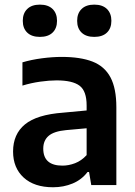

<svg xmlns="http://www.w3.org/2000/svg" viewBox="-20 -800 583 830"><path d="M209.5 9.5Q128 9.5 82.2 -32.5Q36.5 -74.5 36.5 -145Q36.5 -220 87.8 -262.2Q139 -304.5 253 -313L354.5 -322.5V-344Q354.5 -406.5 324 -429.5Q293.5 -452.5 224.5 -452.5Q193 -452.5 153.8 -447Q114.5 -441.5 77 -430V-530.5Q115.5 -542 161.2 -548Q207 -554 247 -554Q327.5 -554 379.8 -533.8Q432 -513.5 457.5 -465.8Q483 -418 483 -336V0H374.5L365 -56.5H358.5Q333 -23 294 -6.8Q255 9.5 209.5 9.5ZM167 -157.5Q167 -84 250 -84Q277 -84 304.5 -94.5Q332 -105 354.5 -129.5V-245.5L265.5 -237.5Q213 -232.5 190 -212.5Q167 -192.5 167 -157.5ZM387.5 -640.5Q352 -640.5 332.8 -659Q313.5 -677.5 313.5 -710Q313.5 -742.5 332.8 -761.2Q352 -780 387.5 -780Q423 -780 442.2 -761.2Q461.5 -742.5 461.5 -710Q461.5 -677.5 442.2 -659Q423 -640.5 387.5 -640.5ZM152.5 -640.5Q117 -640.5 97.8 -659Q78.5 -677.5 78.5 -710Q78.5 -742.5 97.8 -761.2Q117 -780 152.5 -780Q188 -780 207.2 -761.2Q226.5 -742.5 226.5 -710Q226.5 -677.5 207.2 -659Q188 -640.5 152.5 -640.5Z"/></svg>

Font: Encode Sans SmBold
Style: Regular
Weight: 600
Designer: Multiple Designers
Foundry: Impallari Type
Version: Version 3.002; ttfautohint (v1.8.3) -l 8 -r 50 -G 200 -x 14 